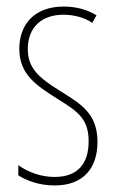

<svg xmlns="http://www.w3.org/2000/svg" viewBox="-20 -557 352 587"><path d="M278 -123C278 -210 228 -239 162 -280C98 -320 65 -349 65 -407C65 -475 109 -512 174 -512C206 -512 240 -503 262 -487L275 -510C249 -527 213 -537 175 -537C82 -537 39 -479 39 -408C39 -330 90 -296 157 -254C216 -217 251 -195 251 -125C251 -56 217 -16 147 -16C105 -16 65 -31 36 -52V-21C59 -6 98 10 147 10C235 10 278 -43 278 -123Z"/></svg>

Font: Noto Sans Myanmar ExtraCondensed Thin
Style: Regular
Weight: 100
Width: 2
Designer: Monotype Design Team
Foundry: Monotype Imaging Inc.
Version: Version 2.107